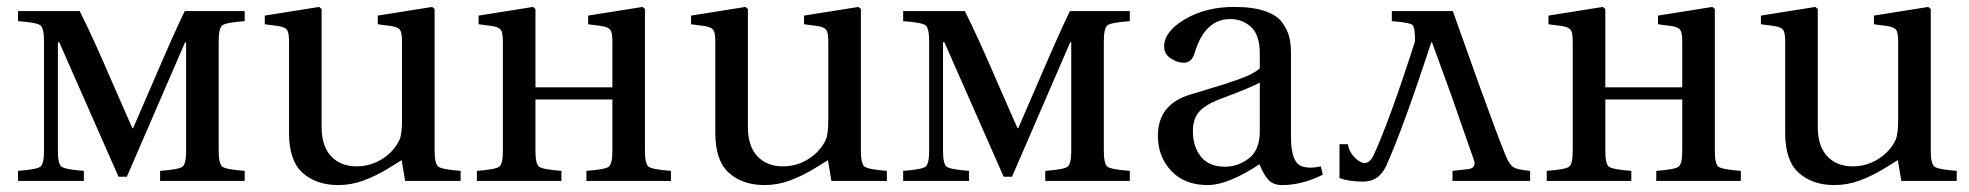

<svg xmlns="http://www.w3.org/2000/svg" viewBox="-20 -522 5681 554"><path d="M32 0V-29Q86 -33 96.5 -41Q107 -49 107 -87V-403Q107 -441 96.5 -449Q86 -457 32 -461V-490H210Q246 -419 304 -284L362 -152H364L422 -286Q478 -417 513 -490H686V-461Q632 -457 621.5 -449Q611 -441 611 -403V-87Q611 -49 621.5 -41Q632 -33 686 -29V0H442V-29Q496 -33 506.5 -41Q517 -49 517 -87V-400H514L346 -12H322L151 -400H147V-87Q147 -49 157.5 -41Q168 -33 222 -29V0Z M744 -452V-477L901 -502L908 -496V-403V-156Q908 -100 935.5 -71Q963 -42 1009 -42Q1048 -42 1081.5 -62.5Q1115 -83 1132 -117Q1140 -133 1140 -177V-402Q1140 -428 1134 -436Q1128 -444 1108 -447L1070 -452V-477L1227 -502L1234 -496V-406V-87Q1234 -49 1245 -41Q1256 -33 1309 -29V0H1149L1139 -60Q1138 -59 1102 -37Q1066 -15 1030 -1.5Q994 12 956 12Q893 12 853.5 -23Q814 -58 814 -138V-402Q814 -428 808 -436Q802 -444 782 -447Z M1841 -406V-87Q1841 -49 1851.5 -41Q1862 -33 1916 -29V0H1672V-29Q1726 -33 1736.5 -41Q1747 -49 1747 -87V-235H1525V-87Q1525 -49 1535.5 -41Q1546 -33 1600 -29V0H1356V-29Q1410 -33 1420.5 -41Q1431 -49 1431 -87V-402Q1431 -428 1425 -436Q1419 -444 1399 -447L1361 -452V-477L1518 -502L1525 -496V-403V-270H1747V-402Q1747 -428 1741 -436Q1735 -444 1715 -447L1677 -452V-477L1834 -502L1841 -496Z M1974 -452V-477L2131 -502L2138 -496V-403V-156Q2138 -100 2165.5 -71Q2193 -42 2239 -42Q2278 -42 2311.5 -62.5Q2345 -83 2362 -117Q2370 -133 2370 -177V-402Q2370 -428 2364 -436Q2358 -444 2338 -447L2300 -452V-477L2457 -502L2464 -496V-406V-87Q2464 -49 2475 -41Q2486 -33 2539 -29V0H2379L2369 -60Q2368 -59 2332 -37Q2296 -15 2260 -1.5Q2224 12 2186 12Q2123 12 2083.5 -23Q2044 -58 2044 -138V-402Q2044 -428 2038 -436Q2032 -444 2012 -447Z M2586 0V-29Q2640 -33 2650.5 -41Q2661 -49 2661 -87V-403Q2661 -441 2650.5 -449Q2640 -457 2586 -461V-490H2764Q2800 -419 2858 -284L2916 -152H2918L2976 -286Q3032 -417 3067 -490H3240V-461Q3186 -457 3175.5 -449Q3165 -441 3165 -403V-87Q3165 -49 3175.5 -41Q3186 -33 3240 -29V0H2996V-29Q3050 -33 3060.5 -41Q3071 -49 3071 -87V-400H3068L2900 -12H2876L2705 -400H2701V-87Q2701 -49 2711.5 -41Q2722 -33 2776 -29V0Z M3321 -130Q3321 -221 3414 -249Q3429 -254 3461.5 -263.5Q3494 -273 3512.5 -279Q3531 -285 3555 -293.5Q3579 -302 3593.5 -310Q3608 -318 3615 -325V-367Q3615 -421 3590 -444Q3565 -467 3530 -467Q3456 -467 3427 -369Q3419 -341 3395 -341Q3377 -341 3358 -353.5Q3339 -366 3339 -388Q3339 -431 3399 -466.5Q3459 -502 3541 -502Q3595 -502 3630 -490Q3665 -478 3680 -456.5Q3695 -435 3700 -415.5Q3705 -396 3705 -369V-127Q3705 -49 3740 -41Q3761 -35 3791 -42L3797 -18Q3737 12 3679 12Q3654 12 3640 -3Q3626 -18 3614 -48Q3523 12 3465 12Q3398 12 3359.5 -29Q3321 -70 3321 -130ZM3422 -144Q3422 -98 3445.5 -69.5Q3469 -41 3514 -41Q3552 -41 3583.5 -65Q3615 -89 3615 -143V-284Q3596 -272 3500 -236Q3458 -220 3440 -199.5Q3422 -179 3422 -144Z M4063 -403Q4063 -443 4055.5 -450Q4048 -457 3996 -461V-490H4100H4172L4249 -274Q4302 -128 4324 -74Q4335 -47 4347 -39.5Q4359 -32 4395 -29V0H4171V-29L4216 -34Q4242 -37 4232 -63Q4222 -91 4202 -148Q4182 -205 4173 -232L4112 -400H4110Q4029 -153 3980 -44Q3959 2 3914 2Q3873 2 3845 -8V-106H3869Q3874 -77 3899.5 -58.5Q3925 -40 3942 -71Q3989 -172 4063 -403Z M4928 -406V-87Q4928 -49 4938.5 -41Q4949 -33 5003 -29V0H4759V-29Q4813 -33 4823.5 -41Q4834 -49 4834 -87V-235H4612V-87Q4612 -49 4622.5 -41Q4633 -33 4687 -29V0H4443V-29Q4497 -33 4507.5 -41Q4518 -49 4518 -87V-402Q4518 -428 4512 -436Q4506 -444 4486 -447L4448 -452V-477L4605 -502L4612 -496V-403V-270H4834V-402Q4834 -428 4828 -436Q4822 -444 4802 -447L4764 -452V-477L4921 -502L4928 -496Z M5061 -452V-477L5218 -502L5225 -496V-403V-156Q5225 -100 5252.5 -71Q5280 -42 5326 -42Q5365 -42 5398.5 -62.5Q5432 -83 5449 -117Q5457 -133 5457 -177V-402Q5457 -428 5451 -436Q5445 -444 5425 -447L5387 -452V-477L5544 -502L5551 -496V-406V-87Q5551 -49 5562 -41Q5573 -33 5626 -29V0H5466L5456 -60Q5455 -59 5419 -37Q5383 -15 5347 -1.5Q5311 12 5273 12Q5210 12 5170.5 -23Q5131 -58 5131 -138V-402Q5131 -428 5125 -436Q5119 -444 5099 -447Z"/></svg>

Font: Linguistics Pro
Style: Regular
Weight: 400
Designer: Stefan Peev, Context Ltd
Foundry: Stefan Peev, Context Ltd
Version: Version 001.000